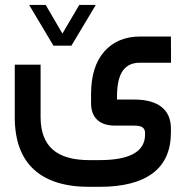

<svg xmlns="http://www.w3.org/2000/svg" viewBox="-20 -530 744 769"><path d="M193.4 -348.1 99.1 -506.3 96.7 -510.3H101.1H161.6H163.1L163.6 -509.3L230 -395.5L296.9 -509.3L297.4 -510.3H298.8H359.4H363.8L361.3 -506.3L266.6 -348.1L266.1 -347.2H264.6H195.3H193.8ZM344.7 -152.3Q344.7 -263.7 397.7 -323.7Q450.7 -383.8 542 -383.8H654.8H664.6V-374L665 -288.6V-278.8H655.3H539.6Q495.6 -278.8 472.9 -248.3Q450.2 -217.8 448.7 -152.3V-131.3H517.1Q588.9 -131.3 626.7 -101.8Q664.6 -72.3 664.6 -14.2V0Q664.6 108.9 592 163.6Q519.5 218.3 378.4 218.3H337.4Q190.4 218.3 114.7 147.9Q39.1 77.6 39.1 -61V-261.2V-271H48.8H132.8H142.6V-261.2V-61Q142.6 25.9 190.7 68.6Q238.8 111.3 337.4 111.3H378.4Q561 111.3 561 8.8V2.9Q561 -12.2 551.3 -19.5Q541.5 -26.9 517.1 -26.9H439.9Q394.5 -26.9 369.6 -50Q344.7 -73.2 344.7 -117.2Z"/></svg>

Font: Shabnam Medium WOL
Style: Medium-WOL
Weight: 500
Foundry: DejaVu fonts team - Redesigned by Saber Rastikerdar - Based on Vazir font
Version: Version 5.0.0